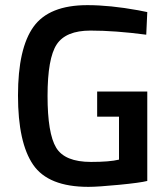

<svg xmlns="http://www.w3.org/2000/svg" viewBox="-20 -716 653 747"><path d="M358 -262V-360H553V-12Q526 -5 443.5 3Q361 11 324 11Q168 11 109 -75Q50 -161 50 -344.5Q50 -528 110.5 -612Q171 -696 320 -696Q408 -696 518 -676L553 -669L549 -581Q428 -597 332 -597Q236 -597 200.5 -543Q165 -489 165 -343Q165 -197 198.5 -141.5Q232 -86 334 -86Q407 -86 443 -95V-262Z"/></svg>

Font: TitilliumWebSemiBold
Style: Bold
Weight: 600
Version: Version 1.001;PS 57.000;hotconv 1.0.70;makeotf.lib2.5.55311